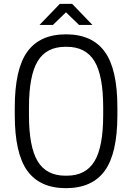

<svg xmlns="http://www.w3.org/2000/svg" viewBox="-20 -970 689 1001"><path d="M57 -370V-410Q57 -610 122.5 -700.5Q188 -791 324 -791Q460 -791 526 -700.5Q592 -610 592 -410V-370Q592 -170 526 -79.5Q460 11 324 11Q188 11 122.5 -79.5Q57 -170 57 -370ZM321 -54H328Q427 -54 472.5 -129Q518 -204 518 -370V-410Q518 -576 472.5 -651Q427 -726 328 -726H321Q222 -726 176.5 -651Q131 -576 131 -410V-370Q131 -204 176.5 -129Q222 -54 321 -54ZM256 -840H186L292 -950H356L462 -840H392L324 -906Z"/></svg>

Font: Cooper Hewitt
Style: Book
Weight: 705
Designer: Village Type and Design LLC
Foundry: Cooper Hewitt Smithsonian Design Museum
Version: 1.000; ttfautohint (v1.8.1)